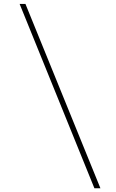

<svg xmlns="http://www.w3.org/2000/svg" viewBox="-20 -832 602 998"><path d="M502 146.5H470.7L82 -811.5H112.3Z"/></svg>

Font: Reddit Mono ExtraLight
Style: Regular
Weight: 250
Monospace: yes
Designer: Stephen Hutchings
Foundry: Reddit
Version: Version 1.014